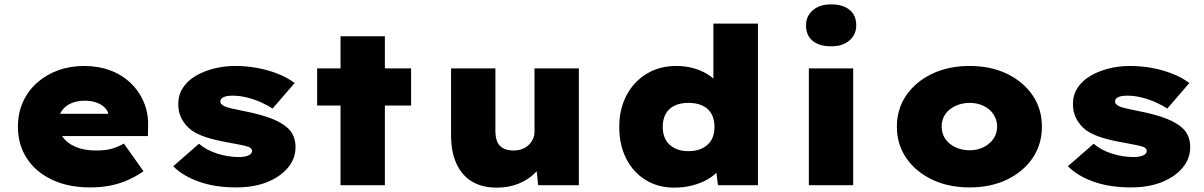

<svg xmlns="http://www.w3.org/2000/svg" viewBox="-20 -848 5514 879"><path d="M393 10Q291 10 216.5 -26Q142 -62 102 -124.5Q62 -187 62 -268Q62 -330 85 -381Q108 -432 149.5 -469Q191 -506 246 -526Q301 -546 365 -546Q430 -546 484 -526Q538 -506 577.5 -468.5Q617 -431 638.5 -380Q660 -329 658 -268L657 -225H182L159 -327H496L477 -301V-319Q476 -338 461.5 -353.5Q447 -369 423 -378Q399 -387 369 -387Q334 -387 306.5 -375.5Q279 -364 263 -341Q247 -318 247 -284Q247 -248 267.5 -220Q288 -192 326.5 -175.5Q365 -159 420 -159Q467 -159 496.5 -168.5Q526 -178 547 -191L637 -64Q598 -37 558 -20.5Q518 -4 477.5 3Q437 10 393 10Z M1061 10Q964 10 890 -16.5Q816 -43 773 -87L891 -190Q924 -161 974 -145Q1024 -129 1074 -129Q1087 -129 1098.5 -131Q1110 -133 1117.5 -136.5Q1125 -140 1129.5 -145Q1134 -150 1134 -157Q1134 -169 1117 -176Q1102 -181 1075.5 -186Q1049 -191 1018 -197Q966 -206 925.5 -219Q885 -232 856 -252Q828 -274 812 -303.5Q796 -333 796 -372Q796 -413 817 -445.5Q838 -478 875 -500Q912 -522 959 -534Q1006 -546 1056 -546Q1109 -546 1157.5 -537Q1206 -528 1250 -511Q1294 -494 1329 -468L1228 -351Q1207 -365 1177.5 -378.5Q1148 -392 1113.5 -401Q1079 -410 1045 -410Q1032 -410 1021.5 -408.5Q1011 -407 1004 -403.5Q997 -400 993 -395.5Q989 -391 989 -385Q988 -378 992.5 -372.5Q997 -367 1005 -363Q1018 -356 1044.5 -350.5Q1071 -345 1113 -336Q1181 -322 1226 -304Q1271 -286 1297 -262Q1315 -246 1324 -223.5Q1333 -201 1333 -175Q1333 -122 1298.5 -80.5Q1264 -39 1203.5 -14.5Q1143 10 1061 10Z M1539 0V-682H1742V0ZM1432 -365V-535H1862V-365Z M2254 11Q2188 11 2141.5 -16.5Q2095 -44 2070 -98Q2045 -152 2045 -229V-535H2248V-250Q2248 -219 2256.5 -199Q2265 -179 2284 -169Q2303 -159 2331 -159Q2351 -159 2368.5 -165Q2386 -171 2399 -183Q2412 -195 2419.5 -210.5Q2427 -226 2427 -245V-535H2630V0H2444L2432 -108L2470 -120Q2459 -85 2428.5 -55Q2398 -25 2353.5 -7Q2309 11 2254 11Z M3067 11Q2992 11 2935 -24.5Q2878 -60 2846.5 -122.5Q2815 -185 2815 -267Q2815 -348 2848 -411Q2881 -474 2940 -510Q2999 -546 3076 -546Q3118 -546 3154 -536Q3190 -526 3218.5 -508.5Q3247 -491 3266 -467.5Q3285 -444 3291 -418L3246 -404V-740H3450V0H3267L3251 -126L3292 -114Q3287 -88 3267.5 -65.5Q3248 -43 3218 -26Q3188 -9 3149.5 1Q3111 11 3067 11ZM3132 -156Q3169 -156 3196 -169.5Q3223 -183 3237 -207.5Q3251 -232 3251 -267Q3251 -302 3237 -327Q3223 -352 3196 -364.5Q3169 -377 3132 -377Q3095 -377 3068.5 -364.5Q3042 -352 3028 -327Q3014 -302 3014 -267Q3014 -232 3028 -207.5Q3042 -183 3068.5 -169.5Q3095 -156 3132 -156Z M3683 0V-535H3886V0ZM3785 -636Q3731 -636 3700.5 -661Q3670 -686 3670 -732Q3670 -774 3701 -801Q3732 -828 3785 -828Q3839 -828 3869.5 -803Q3900 -778 3900 -732Q3900 -690 3869 -663Q3838 -636 3785 -636Z M4419 10Q4322 10 4247 -26Q4172 -62 4129 -124.5Q4086 -187 4086 -268Q4086 -349 4129 -411.5Q4172 -474 4247 -510Q4322 -546 4419 -546Q4516 -546 4590.5 -510Q4665 -474 4707.5 -411.5Q4750 -349 4750 -268Q4750 -187 4707.5 -124.5Q4665 -62 4590.5 -26Q4516 10 4419 10ZM4419 -160Q4454 -160 4482.5 -174Q4511 -188 4528 -212.5Q4545 -237 4545 -268Q4545 -300 4528 -325Q4511 -350 4482.5 -363.5Q4454 -377 4419 -377Q4384 -377 4354 -363Q4324 -349 4307.5 -325Q4291 -301 4291 -268Q4291 -237 4307.5 -212.5Q4324 -188 4354 -174Q4384 -160 4419 -160Z M5157 10Q5060 10 4986 -16.5Q4912 -43 4869 -87L4987 -190Q5020 -161 5070 -145Q5120 -129 5170 -129Q5183 -129 5194.5 -131Q5206 -133 5213.5 -136.5Q5221 -140 5225.5 -145Q5230 -150 5230 -157Q5230 -169 5213 -176Q5198 -181 5171.5 -186Q5145 -191 5114 -197Q5062 -206 5021.5 -219Q4981 -232 4952 -252Q4924 -274 4908 -303.5Q4892 -333 4892 -372Q4892 -413 4913 -445.5Q4934 -478 4971 -500Q5008 -522 5055 -534Q5102 -546 5152 -546Q5205 -546 5253.5 -537Q5302 -528 5346 -511Q5390 -494 5425 -468L5324 -351Q5303 -365 5273.5 -378.5Q5244 -392 5209.5 -401Q5175 -410 5141 -410Q5128 -410 5117.5 -408.5Q5107 -407 5100 -403.5Q5093 -400 5089 -395.5Q5085 -391 5085 -385Q5084 -378 5088.5 -372.5Q5093 -367 5101 -363Q5114 -356 5140.5 -350.5Q5167 -345 5209 -336Q5277 -322 5322 -304Q5367 -286 5393 -262Q5411 -246 5420 -223.5Q5429 -201 5429 -175Q5429 -122 5394.5 -80.5Q5360 -39 5299.5 -14.5Q5239 10 5157 10Z"/></svg>

Font: Lexend Exa Black
Style: Regular
Weight: 900
Designer: Bonnie Shaver-Troup, Thomas Jockin
Foundry: Lexend
Version: Version 1.007